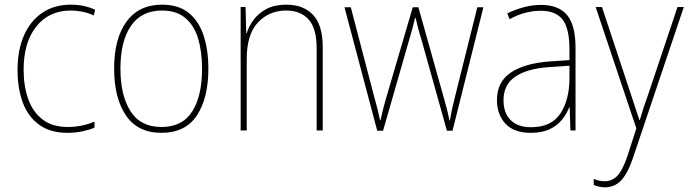

<svg xmlns="http://www.w3.org/2000/svg" viewBox="-20 -558 2946 821"><path d="M269 10Q195 10 147.5 -24.5Q100 -59 77.5 -119.5Q55 -180 55 -259Q55 -344 82.5 -406.5Q110 -469 161 -503.5Q212 -538 283 -538Q341 -538 387 -516L381 -492Q357 -503 332.5 -508Q308 -513 283 -513Q190 -513 135.5 -445Q81 -377 81 -260Q81 -190 100.5 -135Q120 -80 161.5 -47.5Q203 -15 270 -15Q300 -15 329.5 -21Q359 -27 384 -38V-12Q363 -3 333 3.5Q303 10 269 10Z M871 -264Q871 -139 822 -64.5Q773 10 670 10Q569 10 518.5 -64.5Q468 -139 468 -265Q468 -393 521 -465.5Q574 -538 673 -538Q744 -538 787.5 -502.5Q831 -467 851 -405Q871 -343 871 -264ZM495 -265Q495 -150 538 -82.5Q581 -15 670 -15Q760 -15 802 -81.5Q844 -148 844 -264Q844 -336 827.5 -392Q811 -448 773 -480.5Q735 -513 673 -513Q585 -513 540 -447.5Q495 -382 495 -265Z M1204 -538Q1278 -538 1319 -494Q1360 -450 1360 -357V0H1334V-352Q1334 -437 1299.5 -475Q1265 -513 1204 -513Q1131 -513 1083 -462Q1035 -411 1035 -305V0H1009V-528H1030L1033 -416H1035Q1044 -446 1065 -474Q1086 -502 1120 -520Q1154 -538 1204 -538Z M1782 -389Q1774 -414 1768.5 -435.5Q1763 -457 1757 -482H1755Q1749 -457 1743 -434.5Q1737 -412 1730 -389L1618 1H1593L1453 -527H1480L1577 -156Q1588 -117 1594 -92.5Q1600 -68 1605 -44H1607Q1612 -65 1618.5 -92Q1625 -119 1637 -159L1745 -527H1769L1873 -157Q1883 -123 1890 -95.5Q1897 -68 1902 -43H1904Q1909 -74 1914 -95.5Q1919 -117 1928 -154L2021 -527H2047L1915 1H1891Z M2293 -537Q2368 -537 2404.5 -494Q2441 -451 2441 -353V0H2419L2416 -99H2414Q2403 -71 2383 -46Q2363 -21 2330.5 -5.5Q2298 10 2250 10Q2177 10 2141 -29.5Q2105 -69 2105 -129Q2105 -208 2164 -247.5Q2223 -287 2327 -295L2415 -301V-347Q2415 -437 2385.5 -474.5Q2356 -512 2293 -512Q2261 -512 2228.5 -504Q2196 -496 2159 -476L2149 -501Q2183 -517 2219.5 -527Q2256 -537 2293 -537ZM2328 -271Q2236 -265 2184.5 -231Q2133 -197 2133 -129Q2133 -75 2163.5 -44.5Q2194 -14 2250 -14Q2337 -14 2375.5 -71.5Q2414 -129 2415 -220V-277Z M2527 -528H2554L2676 -160Q2692 -112 2700 -87Q2708 -62 2714 -45H2716Q2729 -92 2753 -158L2877 -528H2904L2686 119Q2664 184 2636 213.5Q2608 243 2566 243Q2543 243 2519 233V207Q2531 212 2542 214.5Q2553 217 2566 217Q2597 217 2619.5 194Q2642 171 2663 109L2701 -9Z"/></svg>

Font: Noto Sans Myanmar SemiCondensed Thin
Style: Regular
Weight: 100
Width: 4
Designer: Monotype Design Team
Foundry: Monotype Imaging Inc.
Version: Version 2.107; ttfautohint (v1.8.4.7-5d5b)